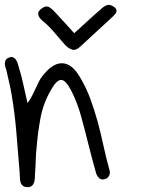

<svg xmlns="http://www.w3.org/2000/svg" viewBox="-20 -767 635 787"><path d="M15.6 -530.3Q26.4 -535.2 33.2 -532.2Q40 -529.3 44.4 -523.4Q48.8 -517.6 51.8 -509.3Q54.7 -501 56.6 -493.2Q67.4 -459 75.2 -422.4Q83 -385.7 92.8 -344.7Q103.5 -358.4 110.8 -373Q118.2 -387.7 125 -402.3Q131.8 -417 138.7 -431.2Q145.5 -445.3 155.3 -457Q195.3 -507.8 233.4 -507.8Q273.4 -507.8 305.7 -454.1Q332 -411.1 349.6 -363.8Q367.2 -316.4 380.4 -267.6Q393.6 -218.8 404.3 -168.9Q415 -119.1 428.7 -70.3Q432.6 -57.6 427.2 -46.9Q421.9 -36.1 408.2 -32.2Q394.5 -29.3 386.2 -37.1Q377.9 -44.9 374 -56.6Q365.2 -87.9 356.9 -119.1Q348.6 -150.4 340.8 -181.6Q327.1 -237.3 312 -292Q296.9 -346.7 271.5 -396.5Q249 -439.5 230.5 -439.5Q211.9 -439.5 188.5 -397.5Q157.2 -343.8 146 -283.2Q134.8 -222.7 129.9 -161.1Q127 -135.7 126.5 -111.3Q126 -86.9 124 -61.5Q123 -52.7 123 -42Q123 -31.2 120.6 -22Q118.2 -12.7 111.8 -6.3Q105.5 0 92.8 0Q80.1 0 73.2 -5.9Q66.4 -11.7 64 -20.5Q61.5 -29.3 61.5 -40Q61.5 -50.8 60.5 -60.5Q53.7 -140.6 47.4 -220.7Q41 -300.8 27.3 -380.9Q23.4 -405.3 17.6 -428.7Q11.7 -452.1 6.8 -476.6Q4.9 -484.4 2.4 -491.7Q0 -499 0 -506.3Q0 -513.7 2.9 -520Q5.9 -526.4 15.6 -530.3ZM284.2 -630.9Q312.5 -656.2 338.9 -680.7Q365.2 -705.1 392.6 -728.5Q403.3 -739.3 416 -745.1Q428.7 -751 445.3 -740.2Q454.1 -734.4 456.5 -728.5Q459 -722.7 456.5 -716.8Q454.1 -710.9 449.2 -706.1Q444.3 -701.2 439.5 -696.3Q408.2 -667 376.5 -638.2Q344.7 -609.4 313.5 -580.1Q292 -558.6 275.9 -563.5Q259.8 -568.4 244.1 -585.9Q221.7 -611.3 200.7 -636.2Q179.7 -661.1 152.3 -683.6Q138.7 -695.3 136.7 -708.5Q134.8 -721.7 152.3 -733.4Q169.9 -745.1 181.6 -737.8Q193.4 -730.5 203.1 -719.7Q223.6 -698.2 243.2 -676.3Q262.7 -654.3 284.2 -630.9Z"/></svg>

Font: Scriphy
Style: Regular
Weight: 400
Designer: Ala M. Lockhart
Foundry: Ala M. Lockhart
Version: Version 1.0 2021